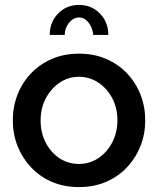

<svg xmlns="http://www.w3.org/2000/svg" viewBox="-20 -750 642 780"><path d="M301 10Q239 10 190 -11.5Q141 -33 105.5 -71Q70 -109 51 -157.5Q32 -206 32 -261Q32 -316 51 -365Q70 -414 105.5 -451.5Q141 -489 190.5 -510.5Q240 -532 301 -532Q362 -532 411.5 -510.5Q461 -489 496.5 -451.5Q532 -414 551 -365Q570 -316 570 -261Q570 -206 551 -157.5Q532 -109 496.5 -71Q461 -33 411.5 -11.5Q362 10 301 10ZM145 -260Q145 -210 166 -170Q187 -130 222 -107Q257 -84 301 -84Q344 -84 379.5 -107.5Q415 -131 436 -171.5Q457 -212 457 -261Q457 -311 436 -351Q415 -391 379.5 -414.5Q344 -438 301 -438Q257 -438 222 -414Q187 -390 166 -350.5Q145 -311 145 -260ZM301 -679Q278 -679 260.5 -657.5Q243 -636 243 -608H182Q182 -660 216 -695Q250 -730 301 -730Q352 -730 386 -695Q420 -660 420 -608H359Q356 -638 339.5 -658.5Q323 -679 301 -679Z"/></svg>

Font: Raleway Thin SemiBold
Style: Regular
Weight: 600
Version: Version 4.026